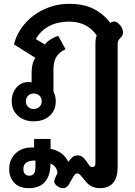

<svg xmlns="http://www.w3.org/2000/svg" viewBox="-20 -623 704 1002"><path d="M28 259Q28 207 64 175Q100 143 158 147V102H244V154Q277 160 301 178Q325 196 336 222Q348 205 359 196.5Q370 188 385 188Q398 188 407.5 194Q417 200 427 213L443 236Q448 243 452 246Q456 249 462 249Q478 249 478 228V-395Q478 -423 485 -438Q434 -510 343 -510Q279 -510 235 -486Q191 -462 167 -419L214 -391Q226 -406 245 -418Q264 -430 284 -436L322 -366Q289 -351 274 -326Q259 -301 259 -262V-145Q271 -124 271 -94Q271 -48 239.5 -19Q208 10 156 10Q104 10 72.5 -20Q41 -50 41 -94Q41 -136 65.5 -165.5Q90 -195 130 -195Q139 -195 145 -193V-241Q145 -296 165 -321L53 -391Q66 -447 107 -496Q148 -545 209.5 -574Q271 -603 342 -603Q415 -603 467 -577.5Q519 -552 556 -503Q566 -511 576 -511Q587 -511 600 -499Q622 -477 622 -454Q622 -445 618.5 -438.5Q615 -432 609 -426Q602 -419 598 -412Q594 -405 594 -393V250Q594 302 571 330.5Q548 359 501 359Q457 359 429 326L405 297Q393 282 383 282Q378 282 374 285Q370 288 365 295L338 342Q326 359 309 359Q296 359 282 350Q263 338 263 323Q263 315 270 301L280 280Q276 242 243 231V238Q243 292 215 325.5Q187 359 129 359Q81 359 54.5 331Q28 303 28 259ZM198 -94Q198 -112 186 -123.5Q174 -135 156 -135Q138 -135 126.5 -123.5Q115 -112 115 -94Q115 -77 126.5 -65.5Q138 -54 156 -54Q173 -54 185.5 -65.5Q198 -77 198 -94ZM165 247V215Q134 214 118 225Q102 236 102 259Q102 276 110.5 285Q119 294 132 294Q149 294 157 283.5Q165 273 165 247Z"/></svg>

Font: Niramit SemiBold
Style: Regular
Weight: 600
Designer: Katatrad Aksorn Co.,Ltd.
Foundry: Cadson Demak Co.,Ltd.
Version: Version 1.001; ttfautohint (v1.6)